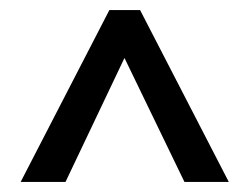

<svg xmlns="http://www.w3.org/2000/svg" viewBox="-20 -606 488 381"><path d="M110 -245 227 -491 346 -245H434L258 -586H197L21 -245Z"/></svg>

Font: FEC Monospace Regular
Style: Regular
Weight: 500
Designer: Jonathan Pinhorn
Foundry: FEC
Version: Version 0.1